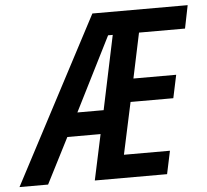

<svg xmlns="http://www.w3.org/2000/svg" viewBox="-115 -769 889 823"><g transform="rotate(-5 329.0 -357.0)"><path d="M-64 0 312 -714H722L702 -615H504L463 -421H647L626 -322H442L394 -99H592L571 0H260L302 -196H159L59 0ZM211 -297H324L391 -615H371Z"/></g></svg>

Font: Noto Sans Condensed SemiBold
Style: Italic
Weight: 600
Width: 3
Italic angle: -12°
Designer: Monotype Design Team
Foundry: Monotype Imaging Inc.
Version: Version 2.013; ttfautohint (v1.8.4.7-5d5b)